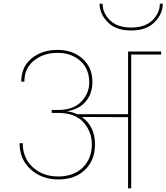

<svg xmlns="http://www.w3.org/2000/svg" viewBox="-20 -1019 901 1039"><path d="M294 -424Q377 -424 420 -469Q463 -514 463 -572Q463 -647 414 -690Q365 -733 292 -733Q215 -733 163 -690.5Q111 -648 112 -577H95Q95 -657 151 -703Q207 -749 292 -749Q373 -749 426.5 -701.5Q480 -654 480 -576Q480 -514 445.5 -471.5Q411 -429 344 -417V-416Q373 -413 397 -401H673V-740H852V-724H690V0H673V-385L423 -386Q494 -335 494 -238Q494 -152 440 -100Q386 -48 296 -48Q206 -48 146 -102.5Q86 -157 86 -244H103Q103 -164 157.5 -114Q212 -64 295 -64Q378 -64 427.5 -112Q477 -160 477 -238Q477 -306 432 -357Q387 -408 294 -408H260V-424ZM690 -854Q607 -854 563 -899Q519 -944 519 -999H535Q535 -949 575 -909.5Q615 -870 690 -870Q765 -870 805 -909.5Q845 -949 845 -999H861Q861 -944 816.5 -899Q772 -854 690 -854Z"/></svg>

Font: Poppins Thin
Style: Regular
Weight: 250
Designer: Ninad Kale (Devanagari), Jonny Pinhorn (Latin)
Foundry: Indian Type Foundry
Version: Version 3.200;PS 1.000;hotconv 16.6.54;makeotf.lib2.5.65590